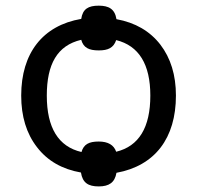

<svg xmlns="http://www.w3.org/2000/svg" viewBox="-20 -608 699 681"><path d="M604 -269C604 -341.8 585.4 -401.9 548.8 -449.7C511.7 -497.6 460 -527.8 393.1 -540C387.2 -576.7 365.2 -587.9 330.1 -587.9C293 -587.9 273.4 -576.2 268.1 -541C131.8 -517.6 55.2 -419.9 55.2 -269C55.2 -195.3 73.7 -134.3 111.3 -85.9C148.4 -37.6 200.2 -7.8 267.1 3.9C272.9 40.5 293 53.2 330.1 53.2C366.7 53.2 387.2 39.6 393.1 4.9C529.8 -20 604 -118.2 604 -269ZM146 -269C146 -379.9 182.6 -446.8 268.1 -466.8C275.9 -439 294.9 -429.2 330.1 -429.2C363.8 -429.2 382.8 -438.5 392.1 -465.8C472.7 -445.8 513.2 -379.9 513.2 -269C513.2 -155.8 472.7 -89.4 392.1 -69.8C383.8 -93.8 363.3 -106 330.1 -106C295.4 -106 276.9 -96.2 269 -68.8C187 -87.9 146 -154.8 146 -269Z"/></svg>

Font: Noto Reveo Sans
Style: Regular
Weight: 400
Designer: Monotype Design team
Foundry: Monotype Imaging Inc.
Version: Version 1.04